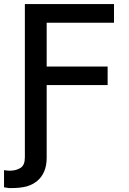

<svg xmlns="http://www.w3.org/2000/svg" viewBox="-39 -748 652 972"><path d="M86.9 0Q115.2 0 197.3 0Q197.3 12.7 197.3 49.8Q197.3 90.8 184.6 120.1Q171.9 149.4 149.4 168Q126 187.5 93.8 196.3Q61.5 204.1 20.5 204.1Q14.6 204.1 5.9 204.1Q-2 203.1 -18.6 200.2Q-18.6 171.9 -18.6 113.3Q-12.7 114.3 -4.9 115.2Q2.9 116.2 9.8 116.2Q43 116.2 65.4 101.6Q86.9 87.9 86.9 48.8Q86.9 32.2 86.9 0ZM86.9 0Q86.9 -181.6 86.9 -727.5Q200.2 -727.5 538.1 -727.5Q538.1 -704.1 538.1 -632.8Q453.1 -632.8 197.3 -632.8Q197.3 -577.1 197.3 -411.1Q274.4 -411.1 505.9 -411.1Q505.9 -387.7 505.9 -317.4Q428.7 -317.4 197.3 -317.4Q197.3 -238.3 197.3 0Q169.9 0 86.9 0Z"/></svg>

Font: DeepSea
Style: Medium
Weight: 500
Designer: Stem
Version: Version 3.019;git-0a5106e0b